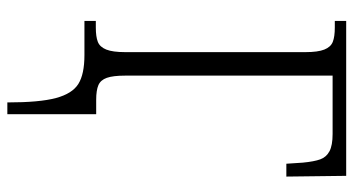

<svg xmlns="http://www.w3.org/2000/svg" viewBox="-240 -513 963 523"><g transform="rotate(90 241.5 -251.5)"><path d="M130 0H37V-31H55Q80 -31 94 -36.5Q108 -42 115 -59.5Q122 -77 122 -111V-602Q122 -636 115 -653.5Q108 -671 94 -676.5Q80 -682 55 -682H37V-713H459L461 -550H426L423 -595Q420 -626 414 -642.5Q408 -659 392 -667.5Q376 -676 345 -676H186V-111Q186 -78 192 -61Q198 -44 212 -38Q226 -32 252 -32H291V210H259Q259 122 247 77.5Q235 33 208.5 16.5Q182 0 130 0Z"/></g></svg>

Font: Noto Serif NarrowLight
Style: Regular
Weight: 300
Width: 4
Designer: Monotype Design Team
Foundry: Monotype Imaging Inc.
Version: Version 1.001